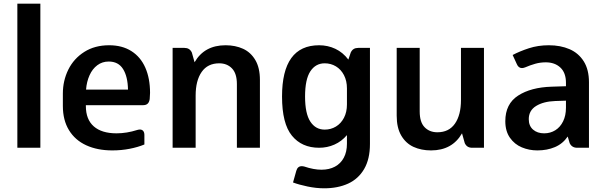

<svg xmlns="http://www.w3.org/2000/svg" viewBox="-20 -815 3340 1059"><path d="M202.6 -794.9V0H75.7V-794.9Z M807.6 -302.7Q807.6 -290 805.7 -268.6Q803.2 -251.5 794.4 -243.2Q785.6 -234.9 769.5 -234.9H686H453.6V-230Q453.6 -156.2 497.3 -117.9Q541 -79.6 622.6 -79.6Q678.7 -79.6 736.8 -98.1Q745.6 -100.6 751.5 -100.6Q763.2 -100.6 769.8 -92.8Q776.4 -85 776.4 -70.3V-18.1Q741.2 -3.4 695.3 5.6Q649.4 14.6 599.6 14.6Q517.1 14.6 455.6 -13.7Q394 -42 360.4 -97.2Q326.7 -152.3 326.7 -230.5V-298.8Q326.7 -370.1 356.9 -431.2Q387.2 -492.2 445.1 -528.8Q502.9 -565.4 582 -565.4Q653.8 -565.4 704.6 -533.2Q755.4 -501 781.5 -441.9Q807.6 -382.8 807.6 -302.7ZM454.6 -320.8H686Q684.6 -393.1 658.7 -434.3Q632.8 -475.6 579.6 -475.6Q543.9 -475.6 516.8 -455.3Q489.7 -435.1 473.9 -399.9Q458 -364.7 454.6 -320.8Z M1413.6 -374V0H1286.6V-351.1Q1286.6 -409.7 1259.5 -437.7Q1232.4 -465.8 1189 -465.8Q1125.5 -465.8 1092.3 -418.2Q1059.1 -370.6 1059.1 -288.1V0H932.1V-550.8H997.1Q1011.7 -550.8 1021.7 -544.7Q1031.7 -538.6 1038.1 -525.4L1053.2 -471.7Q1107.4 -565.4 1224.1 -565.4Q1278.3 -565.4 1320.8 -545.9Q1363.3 -526.4 1388.4 -483.6Q1413.6 -440.9 1413.6 -374Z M2020.5 -550.8V-21Q2020.5 62.5 1988.5 117.2Q1956.5 171.9 1899.9 197.8Q1843.3 223.6 1768.1 223.6Q1723.6 223.6 1676 213.6Q1628.4 203.6 1596.2 191.4L1614.3 127Q1621.6 101.6 1644 101.6Q1650.9 101.6 1658.2 103.5Q1710.9 121.1 1752.9 121.1Q1795.9 121.1 1827.4 104.2Q1858.9 87.4 1876.2 55.2Q1893.6 22.9 1893.6 -22.5V-69.8Q1864.3 -35.2 1824.7 -17.6Q1785.2 0 1740.2 0Q1644.5 0 1590.1 -66.7Q1535.6 -133.3 1535.6 -282.7Q1535.6 -565.4 1740.2 -565.4Q1788.1 -565.4 1829.8 -545.7Q1871.6 -525.9 1901.4 -486.3L1914.6 -525.4Q1920.9 -538.6 1930.9 -544.7Q1940.9 -550.8 1955.6 -550.8ZM1893.6 -238.8V-327.1Q1893.6 -369.1 1877.2 -400.6Q1860.8 -432.1 1832.8 -449Q1804.7 -465.8 1771 -465.8Q1720.7 -465.8 1691.7 -421.6Q1662.6 -377.4 1662.6 -282.7Q1662.6 -188.5 1691.7 -144.3Q1720.7 -100.1 1771 -100.1Q1804.7 -100.1 1832.8 -116.9Q1860.8 -133.8 1877.2 -165.3Q1893.6 -196.8 1893.6 -238.8Z M2649.4 -550.8V0H2584.5Q2569.8 0 2559.8 -6.1Q2549.8 -12.2 2543.5 -25.4L2528.3 -79.6Q2474.1 14.6 2357.4 14.6Q2303.2 14.6 2260.7 -4.9Q2218.3 -24.4 2193.1 -67.4Q2168 -110.4 2168 -176.8V-550.8H2294.9V-200.2Q2294.9 -141.1 2322 -113.3Q2349.1 -85.4 2392.6 -85.4Q2456.1 -85.4 2489.3 -133.1Q2522.5 -180.7 2522.5 -263.2V-550.8Z M3228.5 -361.3V0H3163.1Q3134.3 0 3122.1 -25.4L3111.3 -62Q3084 -22 3040.8 -3.7Q2997.6 14.6 2943.8 14.6Q2898.4 14.6 2858.2 -2.2Q2817.9 -19 2792.5 -55.4Q2767.1 -91.8 2767.1 -146.5Q2767.1 -242.2 2837.9 -287.8Q2908.7 -333.5 3023.4 -336.9L3101.6 -339.4V-358.4Q3101.6 -413.6 3070.8 -442.4Q3040 -471.2 2990.2 -471.2Q2960 -471.2 2932.4 -463.4Q2904.8 -455.6 2876.5 -443.4Q2866.2 -439.5 2858.9 -439.5Q2839.8 -439.5 2830.6 -461.4L2807.6 -511.7Q2846.2 -532.2 2897 -548.8Q2947.8 -565.4 3006.8 -565.4Q3071.8 -565.4 3121.6 -543.7Q3171.4 -522 3200 -476.3Q3228.5 -430.7 3228.5 -361.3ZM3101.6 -220.7V-259.8L3042 -257.8Q2977.5 -255.4 2937 -230.5Q2896.5 -205.6 2896.5 -157.7Q2896.5 -120.6 2920.2 -100.1Q2943.8 -79.6 2981.4 -79.6Q3015.6 -79.6 3043 -96.7Q3070.3 -113.8 3085.9 -145.8Q3101.6 -177.7 3101.6 -220.7Z"/></svg>

Font: Lycee Sans SemiBold
Style: Regular
Weight: 600
Designer: Justin Alvin
Foundry: Alkove Design
Version: Version 1.030